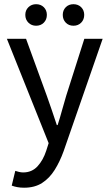

<svg xmlns="http://www.w3.org/2000/svg" viewBox="-20 -668 511 896"><path d="M92.3 208Q75.2 208 60.8 205.3Q46.4 202.6 34.7 198.2L51.3 129.4Q58.6 131.8 68.8 134.3Q79.1 136.7 87.9 136.7Q128.9 136.7 155.3 107.9Q181.6 79.1 195.8 35.2L207 0L12.2 -486.8H101.6L198.2 -221.7Q209.5 -189.9 221.7 -154.3Q233.9 -118.7 245.1 -84.5H249Q259.8 -117.7 269.5 -153.6Q279.3 -189.5 289.1 -221.7L373.5 -486.8H459L276.9 37.6Q259.3 86.4 235.1 125Q210.9 163.6 176.5 185.8Q142.1 208 92.3 208ZM148.4 -547.9Q127 -547.9 112.5 -562.3Q98.1 -576.7 98.1 -598.6Q98.1 -620.1 112.5 -634.3Q127 -648.4 148.4 -648.4Q170.4 -648.4 184.6 -634.3Q198.7 -620.1 198.7 -598.6Q198.7 -576.7 184.6 -562.3Q170.4 -547.9 148.4 -547.9ZM322.8 -547.9Q300.8 -547.9 286.9 -562.3Q272.9 -576.7 272.9 -598.6Q272.9 -620.1 286.9 -634.3Q300.8 -648.4 322.8 -648.4Q344.7 -648.4 358.9 -634.3Q373 -620.1 373 -598.6Q373 -576.7 358.9 -562.3Q344.7 -547.9 322.8 -547.9Z"/></svg>

Font: Varta Light Medium
Style: Regular
Weight: 500
Version: Version 1.004